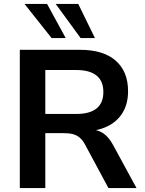

<svg xmlns="http://www.w3.org/2000/svg" viewBox="-20 -959 738 979"><path d="M81 0V-705H389Q506 -705 569.5 -650Q633 -595 633 -494Q633 -431 606 -385.5Q579 -340 528 -315Q477 -290 406 -289L414 -300L442 -299Q479 -298 507 -279Q535 -260 557 -219L676 0H533L413 -223Q401 -245 386 -257.5Q371 -270 352 -275Q333 -280 307 -280H211V0ZM211 -378H369Q438 -378 472.5 -406Q507 -434 507 -490Q507 -546 472 -574Q437 -602 369 -602H211ZM391 -765 264 -939H379L464 -765ZM243 -765 105 -939H220L315 -765Z"/></svg>

Font: Nunito Sans 11pt
Style: Bold
Weight: 700
Version: Version 3.101;gftools[0.9.27]